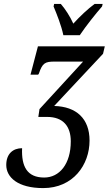

<svg xmlns="http://www.w3.org/2000/svg" viewBox="-20 -951 556 982"><path d="M304 -771H388C421 -820 469 -880 502 -918L505 -931H464C431 -907 387 -866 355 -830C339 -866 313 -906 291 -931H257L254 -918C270 -880 294 -820 304 -771ZM201 11C354 11 438 -108 438 -232C438 -344 371 -406 257 -409L507 -676L516 -714H174L136 -569H175L179 -575C197 -629 211 -636 259 -636H405L182 -393L176 -353H221C303 -353 342 -305 342 -228C342 -112 284 -43 206 -43C119 -43 89 -99 93 -193C47 -193 12 -165 12 -107C12 -45 70 11 201 11Z"/></svg>

Font: Noto Serif ExtraCondensed
Style: Italic
Weight: 400
Width: 2
Italic angle: -12°
Designer: Monotype Design Team
Foundry: Monotype Imaging Inc.
Version: Version 2.014